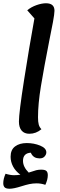

<svg xmlns="http://www.w3.org/2000/svg" viewBox="-46 -795 369 1177"><path d="M256 -545Q223 -377 205 -267.5Q187 -158 187 -76Q187 -48 191.5 -31.5Q196 -15 208 -3Q175 25 134 25Q103 25 86.5 5.5Q70 -14 70 -50Q70 -103 101.5 -304.5Q133 -506 165 -682L121 -732Q145 -752 177.5 -763.5Q210 -775 236 -775Q288 -775 288 -729Q288 -711 278.5 -659Q269 -607 256 -545ZM247 279Q247 306 232 338Q205 329 179 329Q156 329 134.5 333.5Q113 338 85 347Q38 362 13 362Q-9 362 -17.5 353.5Q-26 345 -26 328Q-26 302 -12 270Q17 279 40 279Q60 279 79 276Q49 254 34 225.5Q19 197 19 166Q19 123 46.5 102.5Q74 82 118 82Q162 82 200 97.5Q238 113 238 139Q238 152 227.5 164Q217 176 197 176L188 175Q172 174 160.5 165Q149 156 143 141Q95 144 95 191Q95 228 130 263Q162 252 176 248.5Q190 245 206 245Q230 245 238.5 253Q247 261 247 279Z"/></svg>

Font: Lemonada
Style: Regular
Weight: 400
Designer: Mohamed Gaber (Arabic) Eduardo Tunni (Latin)
Foundry: Kief Type Foundry
Version: Version 3.006